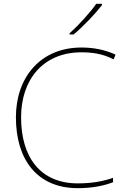

<svg xmlns="http://www.w3.org/2000/svg" viewBox="-20 -972 654 1002"><path d="M512 -945V-952H482C453 -909 388 -838 343 -798V-792H364C417 -836 477 -900 512 -945ZM405 -699C460 -699 516 -692 573 -662L583 -687C528 -712 470 -724 405 -724C191 -724 63 -568 63 -360C63 -139 174 10 386 10C465 10 526 -4 570 -21V-44C522 -27 463 -15 386 -15C189 -15 90 -153 90 -360C90 -555 204 -699 405 -699Z"/></svg>

Font: Noto Sans Meetei Mayek Thin
Style: Regular
Weight: 100
Designer: Monotype Design Team and Neelakash Kshetrimayum
Foundry: Monotype Imaging Inc.
Version: Version 2.002